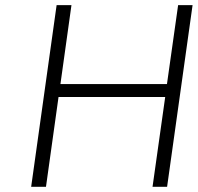

<svg xmlns="http://www.w3.org/2000/svg" viewBox="-20 -720 764 740"><path d="M666.5 -700.2H722.2L624 0H567.9L616.7 -346.2H205.6L157.2 0H100.1L198.2 -700.2H255.4L212.9 -396H623.5Z"/></svg>

Font: Fivo Sans Light
Style: Regular
Weight: 300
Designer: Alexander Slobzheninov
Foundry: Alexander Slobzheninov
Version: 1.0